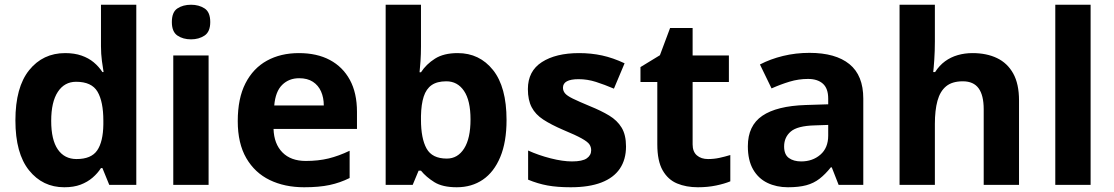

<svg xmlns="http://www.w3.org/2000/svg" viewBox="-20 -831 4699 810"><path d="M251 -41Q160 -41 102.5 -112.5Q45 -184 45 -323Q45 -463 103 -535Q161 -607 255 -607Q294 -607 324 -596.5Q354 -586 375.5 -568Q397 -550 412 -527H417Q414 -543 410 -573.5Q406 -604 406 -636V-811H555V-51H441L412 -122H406Q392 -100 370.5 -81.5Q349 -63 320 -52Q291 -41 251 -41ZM303 -160Q365 -160 390 -196.5Q415 -233 416 -306V-322Q416 -402 391.5 -444Q367 -486 301 -486Q252 -486 224 -443.5Q196 -401 196 -321Q196 -241 224 -200.5Q252 -160 303 -160Z M860 -597V-51H711V-597ZM786 -811Q819 -811 843 -795.5Q867 -780 867 -738Q867 -697 843 -681Q819 -665 786 -665Q752 -665 728.5 -681Q705 -697 705 -738Q705 -780 728.5 -795.5Q752 -811 786 -811Z M1241 -607Q1317 -607 1371.5 -578Q1426 -549 1456 -494Q1486 -439 1486 -359V-287H1134Q1136 -224 1171.5 -188Q1207 -152 1270 -152Q1323 -152 1366 -162.5Q1409 -173 1455 -195V-80Q1415 -60 1370.5 -50.5Q1326 -41 1263 -41Q1181 -41 1118 -71.5Q1055 -102 1019 -164Q983 -226 983 -320Q983 -416 1015.5 -479.5Q1048 -543 1106 -575Q1164 -607 1241 -607ZM1242 -501Q1199 -501 1170.5 -473Q1142 -445 1137 -386H1346Q1346 -419 1334.5 -445Q1323 -471 1300 -486Q1277 -501 1242 -501Z M1756 -634Q1756 -603 1754 -573Q1752 -543 1750 -526H1756Q1778 -560 1815 -583.5Q1852 -607 1911 -607Q2003 -607 2060 -535.5Q2117 -464 2117 -325Q2117 -232 2090.5 -168.5Q2064 -105 2017 -73Q1970 -41 1907 -41Q1847 -41 1812.5 -62.5Q1778 -84 1756 -111H1746L1721 -51H1607V-811H1756ZM1863 -488Q1824 -488 1801 -472Q1778 -456 1767.5 -423.5Q1757 -391 1756 -342V-326Q1756 -247 1779.5 -204.5Q1803 -162 1865 -162Q1911 -162 1938 -204.5Q1965 -247 1965 -327Q1965 -407 1937.5 -447.5Q1910 -488 1863 -488Z M2621 -213Q2621 -158 2595 -119.5Q2569 -81 2517 -61Q2465 -41 2388 -41Q2331 -41 2290 -48.5Q2249 -56 2208 -73V-196Q2252 -176 2303 -163Q2354 -150 2393 -150Q2437 -150 2455.5 -163Q2474 -176 2474 -197Q2474 -211 2466.5 -222Q2459 -233 2434 -247Q2409 -261 2356 -283Q2305 -305 2272 -326.5Q2239 -348 2223 -378.5Q2207 -409 2207 -455Q2207 -531 2266 -569Q2325 -607 2423 -607Q2474 -607 2520 -597Q2566 -587 2615 -564L2570 -457Q2530 -474 2494 -485.5Q2458 -497 2421 -497Q2388 -497 2371.5 -488Q2355 -479 2355 -461Q2355 -448 2363.5 -437.5Q2372 -427 2396.5 -415Q2421 -403 2469 -383Q2516 -364 2550 -343.5Q2584 -323 2602.5 -292.5Q2621 -262 2621 -213Z M2967 -160Q2992 -160 3015 -165Q3038 -170 3061 -177V-66Q3037 -56 3001.5 -48.5Q2966 -41 2924 -41Q2875 -41 2836.5 -57Q2798 -73 2775.5 -112.5Q2753 -152 2753 -222V-485H2682V-548L2764 -598L2807 -713H2902V-597H3055V-485H2902V-222Q2902 -191 2920 -175.5Q2938 -160 2967 -160Z M3395 -608Q3505 -608 3563.5 -560.5Q3622 -513 3622 -415V-51H3518L3489 -125H3485Q3462 -96 3437.5 -77Q3413 -58 3381.5 -49.5Q3350 -41 3304 -41Q3256 -41 3217.5 -59.5Q3179 -78 3157 -116.5Q3135 -155 3135 -214Q3135 -301 3196 -342.5Q3257 -384 3379 -388L3474 -391V-415Q3474 -458 3451.5 -478Q3429 -498 3389 -498Q3349 -498 3311 -486.5Q3273 -475 3235 -458L3186 -559Q3230 -582 3283.5 -595Q3337 -608 3395 -608ZM3416 -302Q3344 -300 3316 -276Q3288 -252 3288 -213Q3288 -179 3308 -164.5Q3328 -150 3360 -150Q3408 -150 3441 -178.5Q3474 -207 3474 -259V-304Z M3924 -656Q3924 -616 3921.5 -579Q3919 -542 3917 -527H3925Q3943 -555 3967 -572.5Q3991 -590 4020.5 -598.5Q4050 -607 4083 -607Q4142 -607 4186 -586Q4230 -565 4254.5 -521Q4279 -477 4279 -407V-51H4130V-370Q4130 -429 4108.5 -458.5Q4087 -488 4042 -488Q3997 -488 3971.5 -467Q3946 -446 3935 -406Q3924 -366 3924 -308V-51H3775V-811H3924Z M4581 -51H4432V-811H4581Z"/></svg>

Font: Noto Sans Tamil UI
Style: Regular
Weight: 400
Designer: Jelle Bosma - Monotype Design Team
Foundry: Monotype Imaging Inc.
Version: Version 2.004